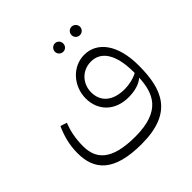

<svg xmlns="http://www.w3.org/2000/svg" viewBox="-196 -706 1126 1126"><g transform="rotate(-45 367.0 -143.0)"><path d="M415 -462C434 -462 449 -477 449 -497C449 -516 434 -532 415 -532C396 -532 380 -516 380 -497C380 -477 396 -462 415 -462ZM553 -462C572 -462 588 -477 588 -497C588 -516 572 -532 553 -532C533 -532 518 -516 518 -497C518 -477 533 -462 553 -462ZM489 -363C390 -363 314 -276 314 -175C314 -74 385 -2 497 -2C547 -2 593 -14 622 -40C616 82 576 189 362 189C160 189 105 114 105 11C105 -55 117 -106 135 -153L95 -166C71 -113 53 -54 53 18C53 155 126 246 357 246C618 246 671 103 671 -93C671 -268 594 -363 489 -363ZM515 -52C415 -52 362 -102 362 -178C362 -249 414 -307 489 -307C570 -307 623 -236 623 -85V-78C593 -61 549 -52 515 -52Z"/></g></svg>

Font: FiraGO Light
Style: Regular
Weight: 300
Designer: bBox Type
Foundry: bBox Type GmbH
Version: Version 1.001;PS 001.001;hotconv 1.0.88;makeotf.lib2.5.64775